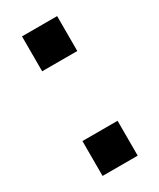

<svg xmlns="http://www.w3.org/2000/svg" viewBox="-147 -683 537 647"><g transform="rotate(-30 122.0 -359.5)"><path d="M53.7 -495.1V-630.9H190.4V-495.1ZM53.7 -87.9V-223.6H190.4V-87.9Z"/></g></svg>

Font: Min Sans SemiBold
Style: Regular
Weight: 600
Designer: Jinseong-Kim, NotoSansCJK, Nunito
Foundry: Jinseong-Kim
Version: Version 1.400;Glyphs 3.1.2 (3151)